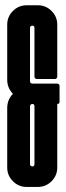

<svg xmlns="http://www.w3.org/2000/svg" viewBox="-20 -720 256 740"><path d="M112.8 -310.5Q112.8 -319.3 104.5 -319.3Q101.1 -319.3 98.1 -316.4Q95.7 -314 95.7 -310.5V-87.4Q95.7 -83.5 98.1 -81.1Q100.6 -78.6 104.5 -78.6Q112.8 -78.6 112.8 -87.4ZM95.7 -612.3V-406.7Q95.7 -402.8 98.1 -400.4Q100.6 -397.9 104.5 -397.9H200.7Q204.1 -397.9 206.8 -395.3Q209.5 -392.6 209.5 -389.2V-327.6Q209.5 -319.3 200.7 -319.3V-74.2Q200.7 -43.5 178.7 -21.5Q156.7 0.5 126 0.5H82.5Q51.8 0.5 29.8 -21.5Q7.8 -43.5 7.8 -74.2V-304.2Q7.8 -335.4 29.8 -358.4Q7.8 -381.3 7.8 -412.6V-625Q7.8 -655.8 29.8 -677.7Q51.8 -699.7 82.5 -699.7H126Q156.7 -699.7 178.7 -677.7Q200.7 -655.8 200.7 -625V-424.3Q200.7 -420.9 198 -418.2Q195.3 -415.5 191.9 -415.5H121.6Q118.2 -415.5 115.5 -418.2Q112.8 -420.9 112.8 -424.3V-612.3Q112.8 -621.1 104.5 -621.1Q100.6 -621.1 98.1 -618.7Q95.7 -616.2 95.7 -612.3Z"/></svg>

Font: Silence Rounded
Style: Regular
Weight: 400
Designer: Lilo Joris
Foundry: Lilo Joris
Version: Version 1.019;Fontself Maker 3.5.7